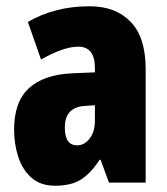

<svg xmlns="http://www.w3.org/2000/svg" viewBox="-20 -583 534 613"><path d="M266 -563Q349 -563 397 -513.5Q445 -464 445 -363V0H328L301 -73H298Q271 -31 239.5 -10.5Q208 10 156 10Q109 10 80 -16Q51 -42 38 -83Q25 -124 25 -169Q25 -258 72.5 -301.5Q120 -345 211 -349L283 -352V-366Q283 -434 230 -434Q183 -434 111 -393L69 -513Q110 -537 159.5 -550Q209 -563 266 -563ZM253 -245Q187 -242 187 -176Q187 -119 226 -119Q250 -119 266.5 -141Q283 -163 283 -198V-247Z"/></svg>

Font: Noto Sans Gurmukhi UI ExtraCondensed Black
Style: Regular
Weight: 900
Width: 2
Designer: Jelle Bosma - Monotype Design Team
Foundry: Monotype Imaging Inc.
Version: Version 2.004; ttfautohint (v1.8.4.7-5d5b)